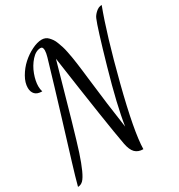

<svg xmlns="http://www.w3.org/2000/svg" viewBox="-188 -848 993 1063"><g transform="rotate(-30 309.0 -316.5)"><path d="M618.2 -720.2Q559.6 -565.4 490 -293.7Q420.4 -22 418.9 86.9Q386.7 86.9 367.9 68.4Q349.1 49.8 340.8 5.9Q315.9 -127 250 -588.9Q133.8 -172.4 101.6 -74.2Q62.5 44.4 34.7 72.3Q20 86.9 1 86.9Q15.1 33.2 41 -51.3Q66.9 -135.7 115.2 -293.5Q163.6 -451.2 212.9 -619.1Q220.2 -644.5 220.2 -660.2Q220.2 -683.1 205.1 -683.1Q174.8 -683.1 147 -651.9Q119.1 -620.6 104 -579.6Q88.9 -538.6 88.9 -504.9Q88.9 -486.3 94.2 -470.2Q63 -470.2 48.6 -485.6Q34.2 -501 34.2 -526.9Q34.2 -559.6 54.7 -595.2Q75.2 -630.9 105 -658Q134.8 -685.1 170.2 -702.6Q205.6 -720.2 233.9 -720.2Q245.6 -720.2 256.1 -716.1Q266.6 -711.9 275.1 -702.9Q283.7 -693.8 290.8 -683.6Q297.9 -673.3 304.2 -656.2Q310.5 -639.2 315.2 -625Q319.8 -610.8 324.5 -587.4Q329.1 -564 332 -546.9Q335 -529.8 338.6 -502Q342.3 -474.1 344.5 -456.3Q346.7 -438.5 350.1 -408.2Q371.1 -225.6 394 -71.8Q412.1 -194.3 473.9 -410.2Q535.6 -626 555.2 -670.9Q561.5 -687 579.8 -703.6Q598.1 -720.2 618.2 -720.2Z"/></g></svg>

Font: Dancing Script OT
Style: Regular
Weight: 400
Foundry: Pablo Impallari. www.impallari.com
Version: Version 1.000